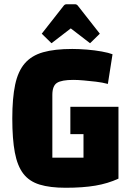

<svg xmlns="http://www.w3.org/2000/svg" viewBox="-20 -871 614 906"><path d="M290 15Q216 15 167 0Q118 -15 90 -51.5Q62 -88 50 -151.5Q38 -215 38 -312Q38 -408 51.5 -471.5Q65 -535 97 -572Q129 -609 183.5 -624.5Q238 -640 321 -640Q352 -640 389.5 -637Q427 -634 460 -628Q493 -622 511 -615L489 -475Q463 -482 433 -485.5Q403 -489 375 -491.5Q347 -494 326 -494Q271 -494 249 -480Q227 -466 227 -423V-127H525L539 -28Q489 -5 430 5Q371 15 290 15ZM374 -30V-238H312V-367H539V-28ZM223 -667 177 -712 279 -842Q285 -851 294 -851H334Q343 -851 349 -842L451 -712L405 -667L314 -737Z"/></svg>

Font: Changa
Style: Bold
Weight: 700
Designer: Eduardo Rodriguez Tunni
Foundry: Eduardo Rodriguez Tunni
Version: Version 3.002; ttfautohint (v1.8.2)